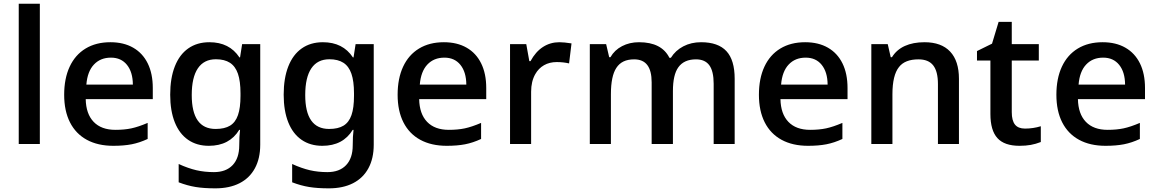

<svg xmlns="http://www.w3.org/2000/svg" viewBox="-20 -780 6269 1040"><path d="M195.8 0H81.5V-759.8H195.8Z M327.6 -266.6Q327.6 -355 357.4 -418.9Q387.2 -482.9 443.6 -517.1Q500 -551.3 578.1 -551.3Q649.9 -551.3 701.4 -521.7Q752.9 -492.2 780.3 -436.5Q807.6 -380.9 807.6 -303.2V-243.2H444.3Q445.8 -163.1 487.3 -119.9Q528.8 -76.7 605 -76.7Q653.3 -76.7 691.4 -84.7Q729.5 -92.8 779.8 -114.3V-27.3Q735.8 -6.8 693.4 1.5Q650.9 9.8 594.2 9.8Q510.3 9.8 450.4 -22.7Q390.6 -55.2 359.1 -117.2Q327.6 -179.2 327.6 -266.6ZM581.1 -467.8Q523.9 -467.8 488.8 -430.4Q453.6 -393.1 447.8 -321.8H699.7Q699.2 -389.6 667.7 -428.7Q636.2 -467.8 581.1 -467.8Z M947.8 207.5V108.4Q999.5 131.8 1043.9 142.1Q1088.4 152.3 1138.7 152.3Q1204.1 152.3 1240 114.5Q1275.9 76.7 1275.9 7.3Q1275.9 -41.5 1280.3 -76.7H1275.9Q1223.1 9.8 1111.3 9.8Q1045.9 9.8 998.8 -22.7Q951.7 -55.2 926.8 -117.4Q901.9 -179.7 901.9 -267.1Q901.9 -356.4 927 -420.4Q952.1 -484.4 999.8 -517.8Q1047.4 -551.3 1114.3 -551.3Q1222.7 -551.3 1276.9 -469.2H1280.3L1291.5 -541H1389.6V3.9Q1389.6 78.1 1360.8 131.3Q1332 184.6 1277.6 212.4Q1223.1 240.2 1146.5 240.2Q1084.5 240.2 1039.8 232.9Q995.1 225.6 947.8 207.5ZM1282.7 -260.7V-274.4Q1282.7 -340.3 1268.8 -380.6Q1254.9 -420.9 1225.6 -439.9Q1196.3 -459 1149.4 -459Q1085 -459 1051.8 -409.9Q1018.6 -360.8 1018.6 -265.1Q1018.6 -81.5 1147.9 -81.5Q1196.8 -81.5 1226.1 -99.4Q1255.4 -117.2 1269 -156.5Q1282.7 -195.8 1282.7 -260.7Z M1562.5 207.5V108.4Q1614.3 131.8 1658.7 142.1Q1703.1 152.3 1753.4 152.3Q1818.8 152.3 1854.7 114.5Q1890.6 76.7 1890.6 7.3Q1890.6 -41.5 1895 -76.7H1890.6Q1837.9 9.8 1726.1 9.8Q1660.6 9.8 1613.5 -22.7Q1566.4 -55.2 1541.5 -117.4Q1516.6 -179.7 1516.6 -267.1Q1516.6 -356.4 1541.7 -420.4Q1566.9 -484.4 1614.5 -517.8Q1662.1 -551.3 1729 -551.3Q1837.4 -551.3 1891.6 -469.2H1895L1906.2 -541H2004.4V3.9Q2004.4 78.1 1975.6 131.3Q1946.8 184.6 1892.3 212.4Q1837.9 240.2 1761.2 240.2Q1699.2 240.2 1654.5 232.9Q1609.9 225.6 1562.5 207.5ZM1897.5 -260.7V-274.4Q1897.5 -340.3 1883.5 -380.6Q1869.6 -420.9 1840.3 -439.9Q1811 -459 1764.2 -459Q1699.7 -459 1666.5 -409.9Q1633.3 -360.8 1633.3 -265.1Q1633.3 -81.5 1762.7 -81.5Q1811.5 -81.5 1840.8 -99.4Q1870.1 -117.2 1883.8 -156.5Q1897.5 -195.8 1897.5 -260.7Z M2133.8 -266.6Q2133.8 -355 2163.6 -418.9Q2193.4 -482.9 2249.8 -517.1Q2306.2 -551.3 2384.3 -551.3Q2456.1 -551.3 2507.6 -521.7Q2559.1 -492.2 2586.4 -436.5Q2613.8 -380.9 2613.8 -303.2V-243.2H2250.5Q2252 -163.1 2293.5 -119.9Q2335 -76.7 2411.1 -76.7Q2459.5 -76.7 2497.6 -84.7Q2535.6 -92.8 2585.9 -114.3V-27.3Q2542 -6.8 2499.5 1.5Q2457 9.8 2400.4 9.8Q2316.4 9.8 2256.6 -22.7Q2196.8 -55.2 2165.3 -117.2Q2133.8 -179.2 2133.8 -266.6ZM2387.2 -467.8Q2330.1 -467.8 2294.9 -430.4Q2259.8 -393.1 2253.9 -321.8H2505.9Q2505.4 -389.6 2473.9 -428.7Q2442.4 -467.8 2387.2 -467.8Z M2742.7 -541H2830.6L2847.2 -448.7H2853.5Q2881.3 -500 2921.1 -525.6Q2960.9 -551.3 3009.8 -551.3Q3035.2 -551.3 3075.7 -544.9L3062.5 -436.5Q3030.8 -443.8 2995.6 -443.8Q2956.5 -443.8 2926.8 -426.8Q2897 -409.7 2879.4 -378.4Q2856.9 -338.9 2856.9 -283.2V0H2742.7Z M3174.8 -541H3263.2L3279.8 -470.2H3286.6Q3308.6 -508.8 3349.4 -530Q3390.1 -551.3 3441.4 -551.3Q3564 -551.3 3606 -466.8H3613.8Q3638.7 -506.8 3681.4 -529.1Q3724.1 -551.3 3777.3 -551.3Q3870.1 -551.3 3914.8 -502.9Q3959.5 -454.6 3959.5 -353V0H3845.7V-326.2Q3845.7 -394 3822.3 -426.3Q3798.8 -458.5 3750 -458.5Q3685.1 -458.5 3654.3 -415.5Q3625 -375 3625 -286.6V0H3509.8V-334Q3509.8 -396.5 3486.3 -427.5Q3462.9 -458.5 3415 -458.5Q3381.3 -458.5 3357.4 -447Q3333.5 -435.5 3318.4 -412.1Q3289.1 -367.7 3289.1 -269.5V0H3174.8Z M4090.8 -266.6Q4090.8 -355 4120.6 -418.9Q4150.4 -482.9 4206.8 -517.1Q4263.2 -551.3 4341.3 -551.3Q4413.1 -551.3 4464.6 -521.7Q4516.1 -492.2 4543.5 -436.5Q4570.8 -380.9 4570.8 -303.2V-243.2H4207.5Q4209 -163.1 4250.5 -119.9Q4292 -76.7 4368.2 -76.7Q4416.5 -76.7 4454.6 -84.7Q4492.7 -92.8 4543 -114.3V-27.3Q4499 -6.8 4456.5 1.5Q4414.1 9.8 4357.4 9.8Q4273.4 9.8 4213.6 -22.7Q4153.8 -55.2 4122.3 -117.2Q4090.8 -179.2 4090.8 -266.6ZM4344.2 -467.8Q4287.1 -467.8 4252 -430.4Q4216.8 -393.1 4210.9 -321.8H4462.9Q4462.4 -389.6 4430.9 -428.7Q4399.4 -467.8 4344.2 -467.8Z M4699.7 -541H4788.6L4804.7 -470.2H4811.5Q4836.4 -510.7 4881.1 -531Q4925.8 -551.3 4987.8 -551.3Q5079.1 -551.3 5126.7 -500.5Q5174.3 -449.7 5174.3 -353V0H5060.5V-324.7Q5060.5 -393.1 5034.9 -425.8Q5009.3 -458.5 4955.1 -458.5Q4881.8 -458.5 4849.6 -417Q4814 -372.6 4814 -269.5V0H4699.7Z M5344.7 -162.6V-452.1H5272V-503.4L5353.5 -543.5L5389.2 -661.6H5460.4V-541H5606.9V-452.1H5460.4V-172.4Q5460.4 -127 5477.8 -105.2Q5495.1 -83.5 5532.2 -83.5Q5576.2 -83.5 5617.7 -96.2V-10.7Q5590.3 0 5563.2 4.9Q5536.1 9.8 5502.4 9.8Q5420.4 9.8 5382.6 -32Q5344.7 -73.7 5344.7 -162.6Z M5702.1 -266.6Q5702.1 -355 5731.9 -418.9Q5761.7 -482.9 5818.1 -517.1Q5874.5 -551.3 5952.6 -551.3Q6024.4 -551.3 6075.9 -521.7Q6127.4 -492.2 6154.8 -436.5Q6182.1 -380.9 6182.1 -303.2V-243.2H5818.8Q5820.3 -163.1 5861.8 -119.9Q5903.3 -76.7 5979.5 -76.7Q6027.8 -76.7 6065.9 -84.7Q6104 -92.8 6154.3 -114.3V-27.3Q6110.4 -6.8 6067.9 1.5Q6025.4 9.8 5968.8 9.8Q5884.8 9.8 5825 -22.7Q5765.1 -55.2 5733.6 -117.2Q5702.1 -179.2 5702.1 -266.6ZM5955.6 -467.8Q5898.4 -467.8 5863.3 -430.4Q5828.1 -393.1 5822.3 -321.8H6074.2Q6073.7 -389.6 6042.2 -428.7Q6010.7 -467.8 5955.6 -467.8Z"/></svg>

Font: Viking Open Sans Light
Style: Bold
Weight: 600
Foundry: Ascender Corporation
Version: Version 2.001